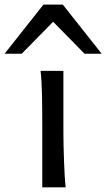

<svg xmlns="http://www.w3.org/2000/svg" viewBox="-88 -801 455 821"><path d="M183.1 -231.9Q183.1 -208.5 183.8 -176.5Q184.6 -144.5 185.8 -111.8Q187 -79.1 188.7 -49.3Q190.4 -19.5 192.9 0H92.8V-258.8Q92.8 -294.4 92.5 -329.1Q92.3 -363.8 91.6 -394.8Q90.8 -425.8 89.4 -452.4Q87.9 -479 85.4 -498H183.1ZM-68.4 -571.3 97.7 -781.2H180.7L346.7 -571.3H273.4L139.2 -708L4.9 -571.3Z"/></svg>

Font: Andika Eur
Style: Regular
Weight: 400
Designer: Victor Gaultney, Annie Olsen, Julie Remington, Don Collingsworth, Eric Hays, Becca Hirsbrunner
Foundry: SIL International
Version: Version 5.000